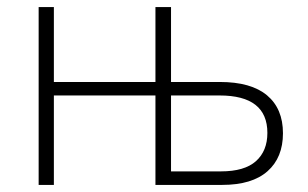

<svg xmlns="http://www.w3.org/2000/svg" viewBox="-20 -521 868 541"><path d="M461.9 -38.1H602.5Q668.9 -38.1 701.2 -66.9Q733.4 -95.7 733.4 -146.5Q733.4 -252 598.6 -252H461.9ZM88.9 0V-501H131.8V-290H418V-501H461.9V-290H599.6Q687.5 -290 732.4 -252.4Q777.3 -214.8 777.3 -145.5Q777.3 -77.1 733.9 -38.6Q690.4 0 606.4 0H418V-252H131.8V0Z"/></svg>

Font: Gothic A1 ExtraLight
Style: Regular
Weight: 275
Designer: HanYang I&C Co.,Ltd.
Foundry: HanYang I&C Co.,Ltd.
Version: Version 2.50